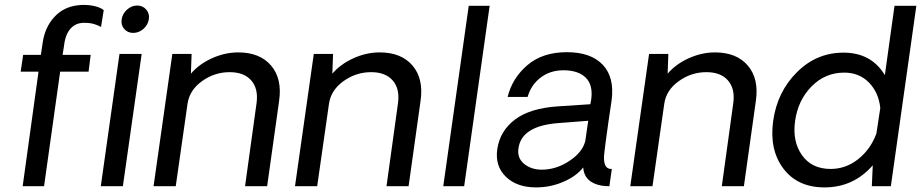

<svg xmlns="http://www.w3.org/2000/svg" viewBox="-20 -774 3830 798"><path d="M74.2 0 140.1 -476.1H65.9L76.2 -545.9H149.9L157.2 -595.2Q166 -659.2 204.6 -702.1Q243.2 -745.1 303.2 -752Q333 -755.9 364 -750.5Q395 -745.1 411.1 -731.9L399.9 -662.1Q387.7 -668.9 370.8 -674.1Q354 -679.2 329.6 -679.2Q305.2 -679.2 288.1 -668Q252.9 -645 246.1 -584L240.2 -545.9H356.9L348.1 -476.1H230L163.1 0Z M485.8 -693.8Q488.8 -716.8 507.8 -733.9Q526.9 -751 549.8 -751Q573.7 -751 588.1 -733.9Q602.5 -716.8 598.6 -693.8Q594.7 -669.9 575.7 -653.6Q556.6 -637.2 533.7 -637.2Q510.7 -637.2 496.3 -653.6Q481.9 -669.9 485.8 -693.8ZM476.6 -549.8H568.8L490.7 0H398.9Z M970.2 -556.2Q1060.1 -556.2 1106.7 -501.5Q1153.3 -446.8 1140.1 -355L1090.3 0H998.5L1046.4 -346.2Q1054.2 -405.3 1024.2 -439.7Q994.1 -474.1 934.6 -474.1Q871.6 -474.1 819.3 -436.5Q767.1 -398.9 759.3 -341.8L710.4 0H618.2L696.3 -549.8H776.4L773.4 -467.8Q807.6 -507.8 861.3 -532Q915 -556.2 970.2 -556.2Z M1558.1 -556.2Q1647.9 -556.2 1694.6 -501.5Q1741.2 -446.8 1728 -355L1678.2 0H1586.4L1634.3 -346.2Q1642.1 -405.3 1612.1 -439.7Q1582 -474.1 1522.5 -474.1Q1459.5 -474.1 1407.2 -436.5Q1355 -398.9 1347.2 -341.8L1298.3 0H1206.1L1284.2 -549.8H1364.3L1361.3 -467.8Q1395.5 -507.8 1449.2 -532Q1502.9 -556.2 1558.1 -556.2Z M1822.3 0 1928.2 -750H2015.1L1909.2 0Z M2208 4.9Q2127.9 4.9 2082.3 -39.6Q2036.6 -84 2046.9 -154.8Q2058.1 -230 2120.4 -277.1Q2182.6 -324.2 2298.8 -332L2433.6 -340.8L2437 -358.9Q2445.8 -419.9 2414.8 -450.9Q2383.8 -481.9 2321.8 -481.9Q2266.6 -481.9 2226.8 -451.4Q2187 -420.9 2172.9 -371.1H2089.8Q2108.9 -449.2 2171.9 -503.2Q2234.9 -557.1 2335.9 -557.1Q2436 -557.1 2485.4 -504.6Q2534.7 -452.1 2522 -356.9Q2516.1 -316.9 2509 -268.6Q2502 -220.2 2497.3 -184.1Q2492.7 -147.9 2492.7 -147Q2481.4 -69.8 2522.9 -71.8L2512.7 0Q2500.5 0 2482.9 -2Q2408.7 -14.2 2403.8 -78.1Q2376 -42 2322 -18.6Q2268.1 4.9 2208 4.9ZM2231 -68.8Q2292 -68.8 2346.4 -105Q2400.9 -141.1 2412.6 -188L2424.8 -272L2297.9 -262.2Q2147 -250 2134.8 -157.2Q2128.9 -117.2 2158.4 -93Q2188 -68.8 2231 -68.8Z M2951.7 -556.2Q3041.5 -556.2 3088.1 -501.5Q3134.8 -446.8 3121.6 -355L3071.8 0H2980L3027.8 -346.2Q3035.6 -405.3 3005.6 -439.7Q2975.6 -474.1 2916 -474.1Q2853 -474.1 2800.8 -436.5Q2748.5 -398.9 2740.7 -341.8L2691.9 0H2599.6L2677.7 -549.8H2757.8L2754.9 -467.8Q2789.1 -507.8 2842.8 -532Q2896.5 -556.2 2951.7 -556.2Z M3788.6 -750 3682.6 0H3603.5L3607.4 -86.9Q3527.3 4.9 3406.7 4.9Q3294.9 4.9 3235.8 -73.5Q3176.8 -151.9 3193.6 -272Q3210.4 -392.1 3292 -473.6Q3373.5 -555.2 3485.8 -555.2Q3601.1 -555.2 3657.7 -461.9L3697.8 -750ZM3432.6 -71.8Q3495.6 -71.8 3547.1 -112.8Q3598.6 -153.8 3622.6 -219.2L3638.7 -325.2Q3631.8 -390.1 3591.3 -431.2Q3550.8 -472.2 3488.8 -472.2Q3409.7 -472.2 3353.3 -415Q3296.9 -357.9 3284.7 -272Q3272.5 -187 3313 -129.4Q3353.5 -71.8 3432.6 -71.8Z"/></svg>

Font: Oakes Grotesk
Style: Italic
Weight: 400
Designer: Samuel Oakes
Foundry: Samuel Oakes
Version: Version 1.0 | wf-rip DC20170320